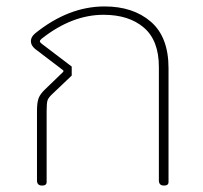

<svg xmlns="http://www.w3.org/2000/svg" viewBox="-20 -577 630 597"><path d="M95 -16V-232Q95 -258 100 -271.5Q105 -285 121 -300L177 -354V-358L89 -425Q76 -436 76 -449Q76 -462 89 -473Q193 -557 305 -557Q394 -557 449 -509.5Q504 -462 504 -365V-11Q504 0 490 0Q474 0 474 -16V-369Q474 -451 427.5 -491Q381 -531 302 -531Q204 -531 110 -457Q104 -452 104 -449Q104 -445 111 -440L203 -370V-342L143 -285Q130 -273 127.5 -264Q125 -255 125 -231V-11Q125 0 111 0Q95 0 95 -16Z"/></svg>

Font: Maitree ExtraLight
Style: Regular
Weight: 250
Designer: CadsonDemak Team
Foundry: CadsonDemak
Version: Version 1.002